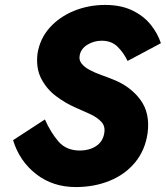

<svg xmlns="http://www.w3.org/2000/svg" viewBox="-20 -736 672 778"><path d="M162 -252 33 -168Q59 -83 126.5 -30.5Q194 22 287 22Q362 22 424.5 -3.5Q487 -29 527.5 -78Q568 -127 578 -196Q589 -277 549 -331.5Q509 -386 438 -414Q416 -423 390.5 -432Q365 -441 343.5 -452.5Q322 -464 310.5 -478.5Q299 -493 303 -512Q308 -539 334.5 -555Q361 -571 392 -571Q431 -571 455.5 -547.5Q480 -524 497 -489L632 -561Q618 -603 589 -638Q560 -673 514.5 -694.5Q469 -716 406 -716Q339 -716 280 -692Q221 -668 181.5 -624Q142 -580 132 -519Q125 -460 147 -417.5Q169 -375 207 -346.5Q245 -318 284 -301Q314 -288 343.5 -274.5Q373 -261 390.5 -242.5Q408 -224 402 -194Q396 -161 368.5 -143.5Q341 -126 304 -126Q249 -126 217.5 -162Q186 -198 162 -252Z"/></svg>

Font: Jost* 700 Bold Italic
Style: Bold Italic
Weight: 700
Italic angle: -10°
Version: Version 3.200; ttfautohint (v0.97) -l 8 -r 50 -G 200 -x 14 -